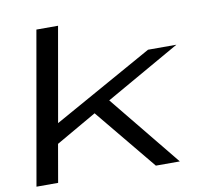

<svg xmlns="http://www.w3.org/2000/svg" viewBox="-85 -880 1061 974"><g transform="rotate(-10 446.0 -392.5)"><path d="M25.5 0 163.5 -785H275L189.5 -298.5L703.5 -586H849.5L465 -367L764 0H640.5L380.5 -315.5L171 -195L137 0Z"/></g></svg>

Font: Anybody UltraExpanded Regular
Style: Italic
Weight: 400
Width: 9
Italic angle: -10°
Designer: Tyler Finck
Foundry: Etcetera Type Company
Version: Version 1.010; ttfautohint (v1.8.3) -l 8 -r 50 -G 200 -x 14 